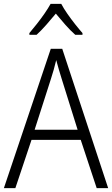

<svg xmlns="http://www.w3.org/2000/svg" viewBox="-20 -967 577 987"><path d="M477 0 395 -248H142L59 0H0L241 -716H300L536 0ZM297 -562Q291 -581 283 -608Q275 -635 269 -658Q263 -633 256 -608Q249 -583 242 -562L158 -300H379ZM295 -947Q307 -924 326.5 -896Q346 -868 367 -841.5Q388 -815 404 -797V-788H367Q342 -810 316 -839.5Q290 -869 267 -897Q244 -869 218 -839.5Q192 -810 168 -788H131V-797Q148 -817 169 -843.5Q190 -870 209 -897.5Q228 -925 240 -947Z"/></svg>

Font: Noto Sans Myanmar SemiCondensed Light
Style: Regular
Weight: 300
Width: 4
Designer: Monotype Design Team
Foundry: Monotype Imaging Inc.
Version: Version 2.107; ttfautohint (v1.8.4.7-5d5b)